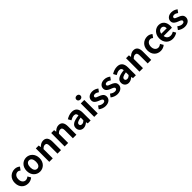

<svg xmlns="http://www.w3.org/2000/svg" viewBox="719 -3226 5656 5656"><g transform="rotate(-45 3547.5 -398.0)"><path d="M317 14C379 14 447 -7 500 -54L442 -151C411 -125 373 -106 333 -106C252 -106 194 -174 194 -279C194 -385 252 -454 337 -454C369 -454 395 -441 423 -417L493 -512C452 -547 399 -574 330 -574C178 -574 44 -466 44 -279C44 -94 162 14 317 14Z M810 14C950 14 1079 -94 1079 -279C1079 -466 950 -574 810 -574C670 -574 541 -466 541 -279C541 -94 670 14 810 14ZM810 -106C734 -106 691 -174 691 -279C691 -385 734 -454 810 -454C886 -454 929 -385 929 -279C929 -174 886 -106 810 -106Z M1202 0H1348V-385C1390 -426 1419 -448 1465 -448C1520 -448 1544 -417 1544 -331V0H1691V-349C1691 -490 1639 -574 1518 -574C1442 -574 1385 -534 1336 -486H1332L1322 -560H1202Z M1843 0H1989V-385C2031 -426 2060 -448 2106 -448C2161 -448 2185 -417 2185 -331V0H2332V-349C2332 -490 2280 -574 2159 -574C2083 -574 2026 -534 1977 -486H1973L1963 -560H1843Z M2622 14C2686 14 2742 -18 2791 -60H2794L2805 0H2925V-327C2925 -489 2852 -574 2710 -574C2622 -574 2542 -541 2476 -500L2529 -403C2581 -433 2631 -456 2683 -456C2752 -456 2776 -414 2778 -359C2553 -335 2456 -272 2456 -152C2456 -57 2522 14 2622 14ZM2670 -101C2627 -101 2596 -120 2596 -164C2596 -214 2642 -251 2778 -269V-156C2743 -121 2712 -101 2670 -101Z M3075 0H3221V-560H3075ZM3149 -650C3199 -650 3236 -684 3236 -730C3236 -778 3199 -810 3149 -810C3098 -810 3061 -778 3061 -730C3061 -684 3098 -650 3149 -650Z M3539 14C3685 14 3762 -65 3762 -163C3762 -267 3680 -304 3606 -332C3547 -354 3492 -369 3492 -410C3492 -442 3516 -464 3566 -464C3608 -464 3647 -444 3687 -416L3753 -505C3706 -540 3644 -574 3562 -574C3436 -574 3354 -503 3354 -402C3354 -309 3436 -266 3507 -239C3566 -216 3624 -197 3624 -155C3624 -120 3599 -96 3543 -96C3491 -96 3443 -118 3393 -157L3326 -65C3381 -19 3464 14 3539 14Z M4034 14C4180 14 4257 -65 4257 -163C4257 -267 4175 -304 4101 -332C4042 -354 3987 -369 3987 -410C3987 -442 4011 -464 4061 -464C4103 -464 4142 -444 4182 -416L4248 -505C4201 -540 4139 -574 4057 -574C3931 -574 3849 -503 3849 -402C3849 -309 3931 -266 4002 -239C4061 -216 4119 -197 4119 -155C4119 -120 4094 -96 4038 -96C3986 -96 3938 -118 3888 -157L3821 -65C3876 -19 3959 14 4034 14Z M4507 14C4571 14 4627 -18 4676 -60H4679L4690 0H4810V-327C4810 -489 4737 -574 4595 -574C4507 -574 4427 -541 4361 -500L4414 -403C4466 -433 4516 -456 4568 -456C4637 -456 4661 -414 4663 -359C4438 -335 4341 -272 4341 -152C4341 -57 4407 14 4507 14ZM4555 -101C4512 -101 4481 -120 4481 -164C4481 -214 4527 -251 4663 -269V-156C4628 -121 4597 -101 4555 -101Z M4960 0H5106V-385C5148 -426 5177 -448 5223 -448C5278 -448 5302 -417 5302 -331V0H5449V-349C5449 -490 5397 -574 5276 -574C5200 -574 5143 -534 5094 -486H5090L5080 -560H4960Z M5839 14C5901 14 5969 -7 6022 -54L5964 -151C5933 -125 5895 -106 5855 -106C5774 -106 5716 -174 5716 -279C5716 -385 5774 -454 5859 -454C5891 -454 5917 -441 5945 -417L6015 -512C5974 -547 5921 -574 5852 -574C5700 -574 5566 -466 5566 -279C5566 -94 5684 14 5839 14Z M6341 14C6411 14 6482 -10 6537 -48L6487 -138C6447 -113 6407 -99 6361 -99C6278 -99 6218 -147 6206 -239H6551C6555 -252 6558 -279 6558 -306C6558 -461 6478 -574 6324 -574C6190 -574 6063 -461 6063 -279C6063 -95 6185 14 6341 14ZM6204 -336C6215 -418 6267 -460 6326 -460C6398 -460 6432 -412 6432 -336Z M6839 14C6985 14 7062 -65 7062 -163C7062 -267 6980 -304 6906 -332C6847 -354 6792 -369 6792 -410C6792 -442 6816 -464 6866 -464C6908 -464 6947 -444 6987 -416L7053 -505C7006 -540 6944 -574 6862 -574C6736 -574 6654 -503 6654 -402C6654 -309 6736 -266 6807 -239C6866 -216 6924 -197 6924 -155C6924 -120 6899 -96 6843 -96C6791 -96 6743 -118 6693 -157L6626 -65C6681 -19 6764 14 6839 14Z"/></g></svg>

Font: Genne Gothic Bold
Style: Regular
Weight: 700
Designer: Ryoko NISHIZUKA (kana & ideographs); Paul D. Hunt (Latin, Greek & Cyrillic); Wenlong ZHANG (bopomofo); Sandoll Communica
Foundry: Adobe Systems Incorporated
Version: Version 1.004;PS 1.004;hotconv 16.6.51;makeotf.lib2.5.65220